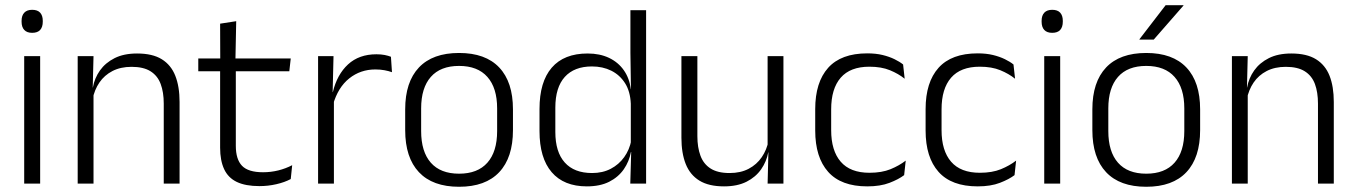

<svg xmlns="http://www.w3.org/2000/svg" viewBox="-20 -702 5184 734"><path d="M72.5 0V-487.5H133.5V0ZM103 -576.5Q83 -576.5 72.8 -587.5Q62.5 -598.5 62.5 -619V-622.5Q62.5 -642.5 72.8 -653.5Q83 -664.5 103 -664.5Q123.5 -664.5 133.5 -653.5Q143.5 -642.5 143.5 -622.5V-619Q143.5 -598.5 133.5 -587.5Q123.5 -576.5 103 -576.5Z M606 0V-306Q606 -349.5 594.2 -381Q582.5 -412.5 555.5 -429.5Q528.5 -446.5 483 -446.5Q441 -446.5 410 -430.5Q379 -414.5 360 -386.5Q341 -358.5 334 -322.5L321.5 -367.5H335Q341.5 -403.5 362.2 -432.8Q383 -462 418.2 -479.8Q453.5 -497.5 504 -497.5Q563 -497.5 598.5 -475.5Q634 -453.5 650.2 -412.2Q666.5 -371 666.5 -312V0ZM277 0V-487.5H337.5L334.5 -367L337.5 -364V0Z M972 9.5Q918.5 9.5 885.2 -6.5Q852 -22.5 836.8 -55.5Q821.5 -88.5 821.5 -137.5V-455.5H881.5V-144.5Q881.5 -93 905.2 -68.2Q929 -43.5 985.5 -43.5Q1015.5 -43.5 1043.8 -50.5Q1072 -57.5 1097 -70.5L1091.5 -17.5Q1068 -5 1036.5 2.2Q1005 9.5 972 9.5ZM738 -429.5V-478.5H1091.5L1086 -429.5ZM822 -471.5 821.5 -611.5 883 -621 880 -471.5Z M1253 -301.5 1237.5 -348 1252.5 -350Q1268.5 -417 1310.5 -455.8Q1352.5 -494.5 1419 -494.5Q1436.5 -494.5 1450.5 -491.8Q1464.5 -489 1474.5 -485L1478.5 -426Q1466 -430.5 1450 -433.5Q1434 -436.5 1415 -436.5Q1358 -436.5 1315 -402.2Q1272 -368 1253 -301.5ZM1196 0V-487.5H1255L1251.5 -341L1256.5 -336V0Z M1735 12Q1634 12 1581.5 -43.8Q1529 -99.5 1529 -204.5V-284Q1529 -388.5 1581.5 -444Q1634 -499.5 1735 -499.5Q1836 -499.5 1888.5 -444Q1941 -388.5 1941 -284V-204.5Q1941 -99.5 1888.5 -43.8Q1836 12 1735 12ZM1735 -38Q1806 -38 1843.2 -80Q1880.5 -122 1880.5 -201V-287.5Q1880.5 -366 1843.2 -408Q1806 -450 1735 -450Q1664 -450 1627 -408Q1590 -366 1590 -287.5V-201Q1590 -122 1627 -80Q1664 -38 1735 -38Z M2223.5 10.5Q2135.5 10.5 2089 -43.8Q2042.5 -98 2042.5 -201V-285.5Q2042.5 -389 2089.2 -443.2Q2136 -497.5 2226.5 -497.5Q2273 -497.5 2308.2 -480.8Q2343.5 -464 2365 -433.2Q2386.5 -402.5 2391.5 -361H2411.5L2391.5 -305.5Q2389.5 -352.5 2369.5 -384Q2349.5 -415.5 2316.8 -431.8Q2284 -448 2243 -448Q2175.5 -448 2139.2 -408Q2103 -368 2103 -290.5V-197.5Q2103 -121 2139 -80.8Q2175 -40.5 2243.5 -40.5Q2284 -40.5 2315 -56.8Q2346 -73 2366.2 -101.2Q2386.5 -129.5 2393.5 -166L2409.5 -121H2392Q2385.5 -85 2364.8 -55Q2344 -25 2309 -7.2Q2274 10.5 2223.5 10.5ZM2389.5 0 2393 -122 2391.5 -142V-347.5L2392 -362L2390 -500.5V-663H2450V0Z M2646 -487.5V-181.5Q2646 -138.5 2657.8 -106.8Q2669.5 -75 2696.5 -57.8Q2723.5 -40.5 2769 -40.5Q2811.5 -40.5 2842.2 -56.8Q2873 -73 2892.2 -101.2Q2911.5 -129.5 2918 -164.5L2930.5 -120H2917Q2910.5 -84.5 2889.8 -54.8Q2869 -25 2833.8 -7.2Q2798.5 10.5 2748 10.5Q2689.5 10.5 2653.8 -11.5Q2618 -33.5 2601.5 -75Q2585 -116.5 2585 -175.5V-487.5ZM2975 -487.5V0H2914.5L2917.5 -120.5L2914.5 -123.5V-487.5Z M3295.5 10.5Q3195.5 10.5 3146 -45Q3096.5 -100.5 3096.5 -203V-285Q3096.5 -387.5 3146 -442.8Q3195.5 -498 3295.5 -498Q3328 -498 3353.8 -491.8Q3379.5 -485.5 3399.5 -475.8Q3419.5 -466 3432.5 -455.5L3438.5 -401Q3415 -420 3382.2 -433.5Q3349.5 -447 3303.5 -447Q3230.5 -447 3194 -405Q3157.5 -363 3157.5 -284V-204.5Q3157.5 -126 3194 -83.8Q3230.5 -41.5 3304 -41.5Q3351 -41.5 3384.5 -55.2Q3418 -69 3442.5 -88L3436.5 -32.5Q3415.5 -16.5 3380.5 -3Q3345.5 10.5 3295.5 10.5Z M3717.5 10.5Q3617.5 10.5 3568 -45Q3518.5 -100.5 3518.5 -203V-285Q3518.5 -387.5 3568 -442.8Q3617.5 -498 3717.5 -498Q3750 -498 3775.8 -491.8Q3801.5 -485.5 3821.5 -475.8Q3841.5 -466 3854.5 -455.5L3860.5 -401Q3837 -420 3804.2 -433.5Q3771.5 -447 3725.5 -447Q3652.5 -447 3616 -405Q3579.5 -363 3579.5 -284V-204.5Q3579.5 -126 3616 -83.8Q3652.5 -41.5 3726 -41.5Q3773 -41.5 3806.5 -55.2Q3840 -69 3864.5 -88L3858.5 -32.5Q3837.5 -16.5 3802.5 -3Q3767.5 10.5 3717.5 10.5Z M3972 0V-487.5H4033V0ZM4002.5 -576.5Q3982.5 -576.5 3972.2 -587.5Q3962 -598.5 3962 -619V-622.5Q3962 -642.5 3972.2 -653.5Q3982.5 -664.5 4002.5 -664.5Q4023 -664.5 4033 -653.5Q4043 -642.5 4043 -622.5V-619Q4043 -598.5 4033 -587.5Q4023 -576.5 4002.5 -576.5Z M4362 12Q4261 12 4208.5 -43.8Q4156 -99.5 4156 -204.5V-284Q4156 -388.5 4208.5 -444Q4261 -499.5 4362 -499.5Q4463 -499.5 4515.5 -444Q4568 -388.5 4568 -284V-204.5Q4568 -99.5 4515.5 -43.8Q4463 12 4362 12ZM4362 -38Q4433 -38 4470.2 -80Q4507.5 -122 4507.5 -201V-287.5Q4507.5 -366 4470.2 -408Q4433 -450 4362 -450Q4291 -450 4254 -408Q4217 -366 4217 -287.5V-201Q4217 -122 4254 -80Q4291 -38 4362 -38ZM4436 -682H4504.5V-681L4390.5 -550.5H4336V-552Z M5018.5 0V-306Q5018.5 -349.5 5006.8 -381Q4995 -412.5 4968 -429.5Q4941 -446.5 4895.5 -446.5Q4853.5 -446.5 4822.5 -430.5Q4791.5 -414.5 4772.5 -386.5Q4753.5 -358.5 4746.5 -322.5L4734 -367.5H4747.5Q4754 -403.5 4774.8 -432.8Q4795.5 -462 4830.8 -479.8Q4866 -497.5 4916.5 -497.5Q4975.5 -497.5 5011 -475.5Q5046.5 -453.5 5062.8 -412.2Q5079 -371 5079 -312V0ZM4689.5 0V-487.5H4750L4747 -367L4750 -364V0Z"/></svg>

Font: Anek Bangla Medium Light
Style: Regular
Weight: 300
Version: Version 1.003